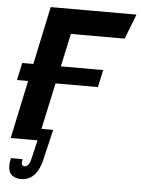

<svg xmlns="http://www.w3.org/2000/svg" viewBox="-59 -722 711 969"><g transform="rotate(5 296.5 -237.5)"><path d="M152.3 0H14.6L158.2 -675.8H592.8L543.9 -549.8H271.5ZM83 201.7Q55.2 201.7 37.4 186.8Q19.5 171.9 19.5 138.2Q19.5 122.6 24.9 101.1H84Q81.5 111.8 81.5 119.6Q81.5 136.2 96.2 136.2Q116.2 136.2 126.5 102.1L164.6 -59.6H224.6L186.5 102.1Q160.2 201.7 83 201.7ZM430.7 -294.4H20.5L39.6 -382.3H449.7Z"/></g></svg>

Font: Cadman
Style: Bold Italic
Weight: 700
Italic angle: -12°
Designer: Paul James MIller
Foundry: High-Logic / Made with FontCreator
Version: Version 2.114;March 28, 2021;FontCreator 13.0.0.2683 64-bit